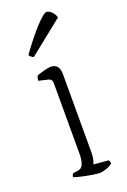

<svg xmlns="http://www.w3.org/2000/svg" viewBox="-142 -775 544 823"><g transform="rotate(-20 130.0 -363.5)"><path d="M164 0Q154 0 132 -3.5Q110 -7 87 -12Q64 -17 50 -22Q50 -32 56 -38L81 -42Q110 -46 110 -109V-430Q110 -448 92 -452L50 -462Q51 -469 53 -475Q55 -481 56 -484Q69 -489 90 -494.5Q111 -500 120 -500Q141 -500 150.5 -487.5Q160 -475 160 -454V-98Q160 -76 156.5 -62.5Q153 -49 150 -44L218 -38Q220 -36 221.5 -31.5Q223 -27 223 -22Q214 -13 195 -6.5Q176 0 164 0ZM68 -564Q53 -570 49 -580Q97 -647 134.5 -687Q172 -727 184 -727Q195 -727 207 -715.5Q219 -704 223 -688Z"/></g></svg>

Font: Texturina 72pt Thin
Style: Regular
Weight: 100
Designer: Guillermo Torres Carreño
Foundry: Omnibus-Type
Version: Version 1.002; ttfautohint (v1.8.3)